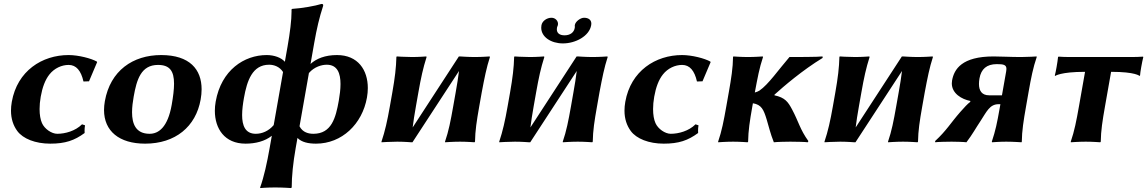

<svg xmlns="http://www.w3.org/2000/svg" viewBox="-20 -718 5814 973"><path d="M327.8 -389C366.3 -389 390.7 -360 403 -305L431.1 -306L472.2 -403L470.8 -406C442.6 -422 377.6 -439 327.6 -439C193.6 -439 67.5 -359 39.8 -202C37 -186.3 35.7 -171.4 35.7 -157.3C35.7 -115.7 47.4 -81.5 67.7 -54C96.5 -15 159.2 10 234.4 10C310.8 10 357.2 -6 408.9 -44C408.7 -47.6 408.6 -51.7 408.6 -56.4C408.6 -64 409.1 -73 410.8 -83L395.7 -88C361.7 -54 310.2 -40 270.2 -40C241.2 -40 205.6 -65 192.8 -94C184.9 -111.6 180.6 -136.1 180.6 -165.4C180.6 -184.4 182.4 -205.5 186.4 -228C194.8 -275.6 209 -313.8 230.7 -341C255.5 -372.2 292.6 -389 327.8 -389Z M511.3 -205C508.6 -189.4 507.2 -174.6 507.2 -160.4C507.2 -53.9 583.9 10 715.4 10C868.4 10 972.5 -75.8 996.9 -214C1000.1 -231.8 1001.7 -249.1 1001.7 -265.6C1001.7 -366 941.7 -439 796.6 -439C653.6 -439 538.7 -360 511.3 -205ZM780.8 -389C839.7 -389 862 -358.7 862 -293.8C862 -265.1 857.7 -229.6 850.2 -187C829.9 -72 783.2 -40 738.2 -40C667.2 -40 649.2 -91.7 649.2 -149C649.2 -175.7 653.1 -203.6 657.4 -228C672.7 -315 694.8 -389 780.8 -389Z M1276.2 -40C1222.4 -40 1207 -82.3 1207 -135C1207 -162.7 1211.2 -193.2 1216.3 -222C1231.7 -309 1258.9 -390 1343.9 -390C1368.9 -390 1397.2 -380 1414.4 -353L1367 -84C1341.7 -54 1308.2 -40 1276.2 -40ZM1635.9 -390C1690 -390 1705.6 -346.3 1705.6 -292.3C1705.6 -265.4 1701.8 -235.9 1696.9 -208C1681.5 -121 1660.2 -40 1568.2 -40C1545.2 -40 1514.3 -46 1497.9 -78L1545.5 -348C1573.2 -380 1610.9 -390 1635.9 -390ZM1437.2 -482 1423.6 -405C1405.3 -426 1369.6 -439 1331.6 -439C1217.6 -439 1101.2 -363 1073 -203C1070.2 -187.3 1068.8 -171.7 1068.8 -156.5C1068.8 -66.7 1117.6 10 1224.4 10C1274.4 10 1322.5 -2 1357.5 -30L1346.5 32C1333.3 107 1317.8 178 1298.3 232L1298.7 235C1298.7 235 1332.3 232 1374.3 232C1415.3 232 1454.7 235 1454.7 235L1458.3 232C1458.3 175 1465.3 107 1478.5 32L1487.5 -19C1508.7 3 1543.4 10 1581.4 10C1712.4 10 1815.9 -89 1839.7 -224C1842.5 -240.2 1844 -256.2 1844 -271.8C1844 -363.1 1794.4 -439 1687.6 -439C1627.6 -439 1583.4 -421 1553.7 -394L1572.3 -500C1585.6 -575 1597.7 -627 1617.5 -688C1618.7 -695 1617.3 -698 1609.3 -698C1577.5 -688 1510.4 -676 1460.8 -673L1457.3 -670C1457.4 -666.8 1457.5 -663.4 1457.5 -659.9C1457.5 -616.6 1449.6 -552.3 1437.2 -482Z M2063.6 3H2070.3L2306.1 -358.3C2302.3 -325.6 2296.4 -290.6 2289.3 -250L2276.7 -179C2263.7 -105 2253.7 -54 2235.2 0L2235.6 3C2235.6 3 2276.2 0 2311.2 0C2345.2 0 2384.6 3 2384.6 3L2387.2 0C2388.2 -57 2395.5 -104 2408.7 -179L2421.3 -250C2435.5 -325 2445.2 -374.5 2462.8 -429L2461.4 -432C2461.4 -432 2420.8 -429 2386.8 -429C2351.8 -429 2312.4 -432 2312.4 -432H2305.4L2071.3 -72.2C2074.9 -103.6 2080.4 -137.2 2087.9 -180L2100.1 -249C2113.5 -325 2123.8 -372 2141.8 -429L2140.4 -432C2140.4 -432 2102.8 -429 2068.8 -429C2033.8 -429 1990.4 -432 1990.4 -432L1988.8 -429C1987.5 -376 1981.4 -324.5 1968.1 -249L1955.9 -180C1942.7 -104.9 1931.1 -53.5 1913.2 0L1913.6 3C1913.6 3 1958.2 0 1993.2 0C2027.5 0 2063.6 3 2063.6 3Z M2975.9 -590C2976.4 -592.9 2976.7 -595.6 2976.7 -598.1C2976.7 -618.5 2961 -628 2939.6 -628C2921.6 -628 2896.3 -609 2893.3 -592C2892.8 -589 2892.4 -587 2893 -585C2893.5 -582 2893 -579 2892.5 -576C2888.6 -554 2869.9 -539 2840.9 -539C2814.5 -539 2801.9 -551.4 2801.9 -569.4C2801.9 -571.8 2802.2 -574.4 2802.6 -577C2803 -579 2803.5 -582 2805 -585C2807 -588.8 2807.8 -592.3 2807.8 -597.3C2807.8 -612.2 2794.7 -628 2774.6 -628C2751.6 -628 2727.8 -612 2723.9 -590C2723.2 -585.8 2722.8 -581.6 2722.8 -577.6C2722.8 -530.3 2772.8 -498 2832.7 -498C2896.7 -498 2966.2 -535 2975.9 -590ZM2660.4 3H2667.1L2902.8 -358.3C2899 -325.6 2893.1 -290.6 2886 -250L2873.5 -179C2860.4 -105 2850.4 -54 2831.9 0L2832.4 3C2832.4 3 2872.9 0 2907.9 0C2941.9 0 2981.4 3 2981.4 3L2983.9 0C2984.9 -57 2992.2 -104 3005.5 -179L3018 -250C3032.2 -325 3041.9 -374.5 3059.5 -429L3058.1 -432C3058.1 -432 3017.5 -429 2983.5 -429C2948.5 -429 2909.1 -432 2909.1 -432H2902.1L2668 -72.2C2671.7 -103.6 2677.1 -137.2 2684.6 -180L2696.8 -249C2710.2 -325 2720.5 -372 2738.5 -429L2737.1 -432C2737.1 -432 2699.5 -429 2665.5 -429C2630.5 -429 2587.1 -432 2587.1 -432L2585.5 -429C2584.2 -376 2578.1 -324.5 2564.8 -249L2552.6 -180C2539.4 -104.9 2527.8 -53.5 2509.9 0L2510.4 3C2510.4 3 2554.9 0 2589.9 0C2624.2 0 2660.4 3 2660.4 3Z M3436.8 -389C3475.3 -389 3499.7 -360 3512 -305L3540.1 -306L3581.2 -403L3579.8 -406C3551.6 -422 3486.6 -439 3436.6 -439C3302.6 -439 3176.5 -359 3148.8 -202C3146 -186.3 3144.7 -171.4 3144.7 -157.3C3144.7 -115.7 3156.4 -81.5 3176.7 -54C3205.5 -15 3268.2 10 3343.4 10C3419.8 10 3466.2 -6 3517.9 -44C3517.7 -47.6 3517.6 -51.7 3517.6 -56.4C3517.6 -64 3518.1 -73 3519.8 -83L3504.7 -88C3470.7 -54 3419.2 -40 3379.2 -40C3350.2 -40 3314.6 -65 3301.8 -94C3293.9 -111.6 3289.6 -136.1 3289.6 -165.4C3289.6 -184.4 3291.4 -205.5 3295.4 -228C3303.8 -275.6 3318 -313.8 3339.7 -341C3364.5 -372.2 3401.6 -389 3436.8 -389Z M3904.9 -238.3C3950.4 -279.5 4047 -362.5 4149 -424.5L4148.4 -432C4128.8 -429 4007.8 -429 3980.8 -429C3926.7 -366.5 3873.8 -289.5 3828.8 -259C3822.8 -254.9 3814 -251.6 3805.1 -249.2L3805.3 -250C3819.5 -325 3827.8 -372 3846.8 -429L3845.4 -432C3845.4 -432 3804.8 -429 3770.8 -429C3735.8 -429 3696.4 -432 3696.4 -432L3694.8 -429C3694.3 -375 3685.8 -321 3673.3 -250L3672.9 -248L3660.7 -179C3647.7 -105 3637.7 -54 3619.2 0L3619.6 3C3619.6 3 3660.2 0 3695.2 0C3729.2 0 3768.6 3 3768.6 3L3771.2 0C3772.2 -57 3779.5 -104 3792.7 -179L3795.5 -194.7C3839.3 -187.5 3850.1 -161.9 3865.1 -113C3876.5 -75.7 3883.6 -42 3901.6 3C3916 1 3969.2 0 3985.2 0C4001.2 0 4066 1 4073.6 3L4076.7 -3C4034.1 -62 4027.2 -101.4 3994 -163.5C3973.7 -201.5 3958.5 -223.5 3904.6 -235Z M4308.6 3H4315.3L4551.1 -358.3C4547.3 -325.6 4541.4 -290.6 4534.3 -250L4521.7 -179C4508.7 -105 4498.7 -54 4480.2 0L4480.6 3C4480.6 3 4521.2 0 4556.2 0C4590.2 0 4629.6 3 4629.6 3L4632.2 0C4633.2 -57 4640.5 -104 4653.7 -179L4666.3 -250C4680.5 -325 4690.2 -374.5 4707.8 -429L4706.4 -432C4706.4 -432 4665.8 -429 4631.8 -429C4596.8 -429 4557.4 -432 4557.4 -432H4550.4L4316.3 -72.2C4319.9 -103.6 4325.4 -137.2 4332.9 -180L4345.1 -249C4358.5 -325 4368.8 -372 4386.8 -429L4385.4 -432C4385.4 -432 4347.8 -429 4313.8 -429C4278.8 -429 4235.4 -432 4235.4 -432L4233.8 -429C4232.5 -376 4226.4 -324.5 4213.1 -249L4200.9 -180C4187.7 -104.9 4176.1 -53.5 4158.2 0L4158.6 3C4158.6 3 4203.2 0 4238.2 0C4272.5 0 4308.6 3 4308.6 3Z M5057.6 -235H4992.6C4955.9 -235 4941.1 -257.9 4941.1 -292.6C4941.1 -301.4 4942 -310.9 4943.8 -321C4952.1 -368 4980 -393 5031.5 -393C5065 -393 5080.3 -390 5080.3 -368.8C5080.3 -365.4 5079.9 -361.5 5079.1 -357ZM4896.7 -201.5C4882.9 -191.4 4867.3 -174 4846.8 -151C4796.8 -94 4777.2 -57 4718.7 -3L4719.6 3C4727 1 4787.2 0 4802.2 0C4817.2 0 4865 1 4877.6 3C4908.9 -38 4925.5 -70 4948.5 -104C4980 -152 4995.2 -190 5040.7 -190H5049.7L5046 -169C5032.9 -95 5025.2 -57 5006.2 0L5007.6 3C5007.6 3 5045.2 0 5079.2 0C5114.2 0 5156.6 3 5156.6 3L5158.2 0C5158.7 -54 5167.2 -108 5179.6 -178L5192.4 -251C5205.3 -324 5215.3 -375 5233.8 -429L5233.4 -432C5233.4 -432 5189.8 -429 5154.8 -429C5100.2 -429 5052.4 -432 5015.4 -432C4854.4 -432 4815 -367.5 4804.8 -310C4803.9 -304.9 4803.5 -300.1 4803.5 -295.4C4803.5 -244.2 4853.9 -214.7 4897.6 -206.4Z M5478.7 -354 5448 -180C5434.8 -105 5424.8 -54 5406.3 0L5406.7 3C5406.7 3 5447.3 0 5482.3 0C5516.3 0 5555.7 3 5555.7 3L5558.3 0C5559.3 -57 5566.6 -104 5580 -180L5610.7 -354C5735.7 -354 5755 -333 5755 -333L5757.5 -336C5758 -350 5767.3 -403 5773.9 -429L5772.3 -431C5757.1 -430 5735.9 -429 5716.9 -429H5398.9C5379.9 -429 5359.1 -430 5344.3 -431L5341.9 -429C5339.3 -403 5330 -350 5325.5 -336L5327 -333C5327 -333 5353.7 -354 5478.7 -354Z"/></svg>

Font: Linux Biolinum O 
Style: Bold Italic
Weight: 700
Designer: Philipp H. Poll
Foundry: Philipp H. Poll
Version: Version 1.3.2